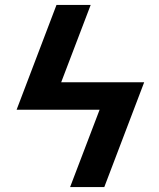

<svg xmlns="http://www.w3.org/2000/svg" viewBox="-20 -755 640 775"><path d="M401 0H263L382 -312H47L208 -735H346L227 -423H562Z"/></svg>

Font: Iosevka Curly XBdExObl
Style: Regular
Weight: 800
Width: 7
Italic angle: -9°
Monospace: yes
Designer: Belleve Invis
Foundry: Belleve Invis
Version: Version 11.1.0; ttfautohint (v1.8.3)